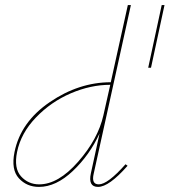

<svg xmlns="http://www.w3.org/2000/svg" viewBox="-20 -731 666 754"><path d="M494 -711 348 -49Q338 -7 368 -7Q403 -7 473 -86L481 -80Q408 3 365 3Q325 3 337 -51L371 -207Q332 -122 266 -59.5Q200 3 133 3Q85 3 54 -31Q23 -65 37 -134Q61 -252 175.5 -330Q290 -408 415 -408L482 -711ZM615 -711H626L573 -465H562ZM134 -7Q209 -7 287 -96Q365 -185 386 -278L413 -398Q336 -398 258 -364.5Q180 -331 121 -269.5Q62 -208 47 -134Q34 -70 62.5 -38.5Q91 -7 134 -7Z"/></svg>

Font: EauTestInfant Hairline
Style: Italic
Weight: 250
Italic angle: -12°
Designer: Christian Thalmann (Catharsis Fonts)
Version: Version 0.001;PS 000.001;hotconv 1.0.88;makeotf.lib2.5.64775